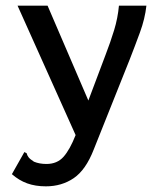

<svg xmlns="http://www.w3.org/2000/svg" viewBox="-20 -483 590 678"><path d="M142 175Q105 175 76 164.5Q47 154 22 132L61 63L66 54L74 58Q76 66 81 72.5Q86 79 100 88Q119 96 144 96Q182 96 204.5 70.5Q227 45 247 -6L42 -463H148L292 -128L353 -290Q370 -334 383 -376.5Q396 -419 400 -463H497Q492 -417 474 -368Q456 -319 438 -273L311 45Q283 117 240.5 146Q198 175 142 175Z"/></svg>

Font: Inconsolata SemiExpanded SemiBold
Style: Regular
Weight: 600
Width: 6
Monospace: yes
Designer: Raph Levien, Cyreal, Brenton Simpson
Foundry: Raph Levien, Cyreal, Google
Version: Version 3.001; ttfautohint (v1.8.2.53-6de2)